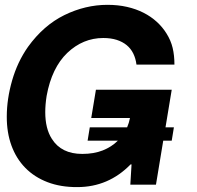

<svg xmlns="http://www.w3.org/2000/svg" viewBox="-20 -757 808 787"><path d="M296.9 9.9Q228.7 10.3 174.9 -10.3Q121.1 -30.9 83.8 -68.9Q46.5 -106.9 27 -160.3Q7.5 -213.8 7.8 -279.1Q7.8 -351.2 29.8 -427.6Q51.5 -503.2 94.8 -565Q158.4 -653.1 243.6 -695Q329.9 -737.2 420.5 -737.2Q463.8 -737.2 500.9 -728.7Q538 -720.2 568.4 -704.7Q598.7 -689.3 622.3 -667.8Q646 -646.3 662.3 -620Q680.4 -591.3 687.7 -560.5Q695 -529.8 695 -492.2H539.4Q536.2 -517.4 526.3 -537.6Q516.3 -557.9 499.3 -571.9Q482.2 -585.9 458.3 -593.6Q434.3 -601.2 403.4 -601.2Q320 -601.2 255.7 -540.1Q192.1 -479 171.2 -364.3Q168.3 -346.2 166.9 -329.5Q165.5 -312.9 165.5 -297.6Q165.5 -229.8 192.5 -187.9Q231.2 -126.1 317.1 -126.1Q364.7 -126.1 401.1 -140.4Q437.5 -154.8 463.1 -180.4H339.1L348 -235.1H501.1Q508.9 -253.2 512.8 -273.4H354L373.2 -389.2H683.9L658.4 -235.1H692.8L683.9 -180.4H649.1L619.3 0H514.2L519.2 -83.1H515.3Q424.4 9.9 296.9 9.9Z"/></svg>

Font: Linik Sans
Style: Bold Italic
Weight: 700
Italic angle: 9°
Designer: Fonts by Rasmus Andersson / Changes by Cristiano Sobral with parts from Marc Monis
Foundry: rsms
Version: Version 3.020; ttfautohint (v1.6)